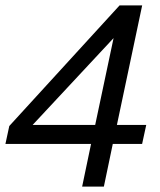

<svg xmlns="http://www.w3.org/2000/svg" viewBox="-50 -620 590 707"><path d="M390.2 -600H473.5L380.5 -160H488.5L473.3 -90H365.3L332.5 67H252.5L285.3 -90H-30L-15.8 -156ZM300.5 -160 368.2 -479.7 70.2 -160Z"/></svg>

Font: Epunda Sans Light
Style: Italic
Weight: 300
Italic angle: -12.0243°
Designer: Simon Atzbach
Foundry: typofactur
Version: Version 2.204